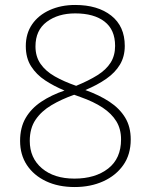

<svg xmlns="http://www.w3.org/2000/svg" viewBox="-20 -744 610 774"><path d="M283 -724Q374 -724 428.5 -681Q483 -638 483 -559Q483 -516 463.5 -483.5Q444 -451 408 -426Q372 -401 324 -381Q380 -361 421 -334Q462 -307 484.5 -270Q507 -233 507 -182Q507 -121 477 -78.5Q447 -36 396 -13Q345 10 281 10Q215 10 165.5 -13.5Q116 -37 88.5 -78.5Q61 -120 61 -176Q61 -230 83.5 -268.5Q106 -307 146.5 -334Q187 -361 240 -379Q197 -397 162 -420Q127 -443 105.5 -476.5Q84 -510 84 -558Q84 -609 109.5 -646Q135 -683 180.5 -703.5Q226 -724 283 -724ZM100 -176Q100 -107 149 -65.5Q198 -24 280 -24Q364 -24 416 -64.5Q468 -105 468 -182Q468 -224 449 -255Q430 -286 394 -310Q358 -334 304 -353L279 -362Q228 -344 187.5 -320Q147 -296 123.5 -261.5Q100 -227 100 -176ZM283 -690Q214 -690 168.5 -656Q123 -622 123 -557Q123 -516 143.5 -486.5Q164 -457 201 -436Q238 -415 287 -398Q338 -419 373 -441Q408 -463 426 -491.5Q444 -520 444 -559Q444 -624 401.5 -657Q359 -690 283 -690Z"/></svg>

Font: Noto Sans Khmer ExtraLight
Style: Regular
Weight: 250
Version: Version 2.003